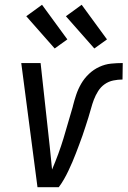

<svg xmlns="http://www.w3.org/2000/svg" viewBox="-20 -784 534 804"><path d="M137 0 69 -520H150L188 -173Q190 -149 193 -124Q196 -99 198 -74Q212 -107 224 -139.5Q236 -172 246 -205Q256 -238 265.5 -271.5Q275 -305 285 -338V-339Q291 -363 299 -387Q307 -411 320 -433.5Q333 -456 352.5 -474.5Q372 -493 396 -504Q420 -515 444.5 -517.5Q469 -520 494 -520L493 -451Q474 -451 454.5 -447Q435 -443 418.5 -431.5Q402 -420 391 -402.5Q380 -385 373 -366.5Q366 -348 361 -329Q356 -310 350 -291.5Q344 -273 338 -254Q332 -235 325.5 -216.5Q319 -198 312 -179.5Q305 -161 298 -142.5Q291 -124 283 -105.5Q275 -87 266.5 -69Q258 -51 248 -33.5Q238 -16 226 0ZM375 -581 256 -716 322 -764 428 -619ZM209 -581 90 -716 156 -764 262 -619Z"/></svg>

Font: Iosevka QP
Style: Italic
Weight: 400
Italic angle: -9°
Designer: Belleve Invis
Foundry: Belleve Invis
Version: Version 20.0.0; ttfautohint (v1.8.4)